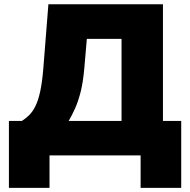

<svg xmlns="http://www.w3.org/2000/svg" viewBox="-20 -748 915 924"><path d="M22.9 156.2V-166H85.4Q104 -177.7 120.6 -194.1Q137.2 -210.4 150.6 -237.5Q164.1 -264.6 173.6 -308.6Q183.1 -352.5 188.5 -418.9L212.9 -727.5H764.2V-166H852.1V156.2H656.7V0H218.3V156.2ZM310.5 -166H564.9V-561H397.9L385.7 -418.9Q379.9 -352.5 368.2 -306.2Q356.4 -259.8 341.3 -226.3Q326.2 -192.9 310.5 -166Z"/></svg>

Font: Inter 24pt Black
Style: Regular
Weight: 900
Designer: Rasmus Andersson
Foundry: rsms
Version: Version 4.001;git-66647c0bb